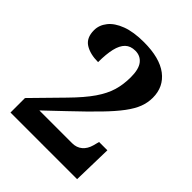

<svg xmlns="http://www.w3.org/2000/svg" viewBox="-202 -844 964 964"><g transform="rotate(45 279.5 -362.0)"><path d="M35 0V-103L183 -254Q245 -317 278 -365Q311 -413 324 -457Q337 -501 337 -553Q337 -610 316 -636.5Q295 -663 259 -663Q225 -663 205 -643.5Q185 -624 176 -585.5Q167 -547 167 -490Q110 -490 74.5 -512.5Q39 -535 39 -589Q39 -625 63.5 -656Q88 -687 137 -705.5Q186 -724 259 -724Q371 -724 429.5 -679.5Q488 -635 488 -558Q488 -523 475.5 -490Q463 -457 434 -418Q405 -379 355 -327.5Q305 -276 230 -205L130 -110H363Q394 -110 415.5 -128Q437 -146 446 -179L454 -210H513L508 0Z"/></g></svg>

Font: Noto Serif Vithkuqi
Style: Regular
Weight: 400
Version: Version 1.005